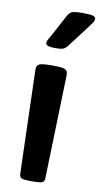

<svg xmlns="http://www.w3.org/2000/svg" viewBox="-96 -914 502 958"><g transform="rotate(10 154.5 -435.5)"><path d="M138.2 0Q97.2 0 86.2 -4.9Q75.2 -9.8 74.7 -27.8L59.1 -551.3Q58.6 -572.3 71.8 -579.6Q85 -586.9 138.2 -586.9Q191.4 -586.9 204.8 -579.6Q218.3 -572.3 217.3 -551.3L202.1 -27.8Q201.7 -9.8 190.4 -4.9Q179.2 0 138.2 0ZM136.2 -674.8Q89.4 -674.8 89.4 -692.9Q89.4 -702.1 96.4 -713.6Q103.5 -725.1 113.3 -743.2L165.5 -840.8Q175.8 -860.4 189.2 -865.7Q202.6 -871.1 243.2 -871.1Q283.7 -871.1 296.1 -866.5Q308.6 -861.8 308.6 -852.1Q308.6 -844.2 302.7 -834.7Q296.9 -825.2 288.1 -814L204.1 -703.6Q195.3 -691.9 188.7 -685.8Q182.1 -679.7 170.9 -677.2Q159.7 -674.8 136.2 -674.8Z"/></g></svg>

Font: Denk One
Style: Regular
Weight: 400
Designer: Irina Smirnova, Eben Sorkin
Foundry: Sorkin Type Co.f
Version: Version 1.004; ttfautohint (v1.8.4.7-5d5b);gftools[0.9.23]